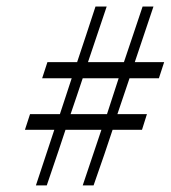

<svg xmlns="http://www.w3.org/2000/svg" viewBox="-20 -580 522 587"><path d="M195.8 -231H307.1L342.8 -340.8H232.9Q230 -331.1 214.4 -285.6Q198.7 -240.2 195.8 -231ZM465.8 -340.8H376L338.9 -231H429.2L414.1 -183.1H324.2Q302.7 -117.2 266.1 -13.2H232.9L290 -183.1H180.2Q166.5 -140.6 123 -13.2H89.8L146 -183.1H56.2L71.8 -231H163.1Q166 -240.2 181.2 -285.9Q196.3 -331.5 199.2 -340.8H108.9L125 -390.1H215.8Q219.7 -401.9 243.4 -473.1Q267.1 -544.4 272 -560.1H306.2L249 -390.1H358.9Q363.8 -404.3 387.5 -475.1Q411.1 -545.9 416 -560.1H449.2L392.1 -390.1H481.9Z"/></svg>

Font: Common Serif
Style: Italic
Weight: 400
Italic angle: -12°
Designer: Philipp H. Poll, Khaled Hosny
Foundry: Stefan Peev, Context Ltd.
Version: Version 1.026